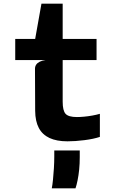

<svg xmlns="http://www.w3.org/2000/svg" viewBox="-20 -757 640 1040"><path d="M345.5 8.5Q287 8.5 248.2 -9.5Q209.5 -27.5 190.2 -64Q171 -100.5 170.5 -156.5L169.5 -384.5Q169.5 -397 176 -406.8Q182.5 -416.5 195.2 -422.8Q208 -429 226 -431.5L169.5 -524V-540.5L204.5 -737H319.5V-206Q319.5 -158 335.2 -140.5Q351 -123 396.5 -123Q413.5 -123 435.2 -125Q457 -127 479.5 -131Q502 -135 521 -140.5V-15.5Q486.5 -4 437 2.2Q387.5 8.5 345.5 8.5ZM62.5 -431.5V-546H503V-431.5ZM260.5 263Q264 245.5 267 216.5Q270 187.5 272 153.8Q274 120 274 89.5V58H412V94.5Q412 130 408.8 162Q405.5 194 400.2 219.8Q395 245.5 389 263Z"/></svg>

Font: Spline Sans Mono
Style: Bold
Weight: 700
Designer: Eben Sorkin, Mirko Velimirovic
Foundry: Sorkin Type
Version: Version 1.004